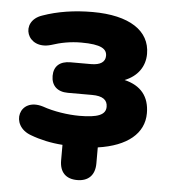

<svg xmlns="http://www.w3.org/2000/svg" viewBox="-48 -547 641 727"><g transform="rotate(5 272.0 -183.5)"><path d="M272 136C314 136 339 112 339 67V6C450 -10 513 -62 513 -139C513 -202 481 -242 418 -257C466 -276 494 -314 494 -363C494 -451 415 -503 275 -503C206 -503 142 -493 86 -473C2 -445 37 -338 129 -365C165 -377 202 -384 242 -384C319 -384 340 -368 340 -342C340 -319 322 -306 286 -306H208C168 -306 145 -286 145 -249C145 -212 168 -190 208 -190H300C341 -190 359 -176 359 -150C359 -119 328 -107 259 -107C216 -107 161 -115 119 -130C25 -159 -1 -48 83 -18C120 -4 161 5 205 8V67C205 112 229 136 272 136Z"/></g></svg>

Font: SN Pro Heavy
Style: Regular
Weight: 800
Designer: Tobias Whetton
Foundry: Supernotes
Version: Version 1.001;Glyphs 3.2 (3249)